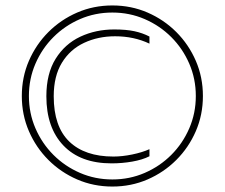

<svg xmlns="http://www.w3.org/2000/svg" viewBox="-20 -674 824 704"><path d="M392 10Q323 10 263 -16Q203 -42 157.5 -87.5Q112 -133 86 -193Q60 -253 60 -322Q60 -391 86 -451Q112 -511 157.5 -556.5Q203 -602 263 -628Q323 -654 392 -654Q461 -654 521 -628Q581 -602 626.5 -556.5Q672 -511 698 -451Q724 -391 724 -322Q724 -253 698 -193Q672 -133 626.5 -87.5Q581 -42 521 -16Q461 10 392 10ZM392 -16Q455 -16 510.5 -40Q566 -64 608 -106Q650 -148 674 -203.5Q698 -259 698 -322Q698 -385 674 -440.5Q650 -496 608 -538Q566 -580 510.5 -604Q455 -628 392 -628Q329 -628 273.5 -604Q218 -580 176 -538Q134 -496 110 -440.5Q86 -385 86 -322Q86 -259 110 -203.5Q134 -148 176 -106Q218 -64 273.5 -40Q329 -16 392 -16ZM389 -75Q275 -75 212.5 -140.5Q150 -206 150 -321Q150 -404 184 -458.5Q218 -513 274.5 -539.5Q331 -566 399 -566Q443 -566 473 -559.5Q503 -553 528 -540V-514Q471 -541 402 -541Q340 -541 288.5 -517Q237 -493 207 -444Q177 -395 177 -321Q177 -210 234 -155Q291 -100 396 -100Q428 -100 464.5 -107.5Q501 -115 528 -127V-101Q502 -88 465 -81.5Q428 -75 389 -75Z"/></svg>

Font: Kanit Thin
Style: Regular
Weight: 250
Designer: Katatrad Team
Foundry: CadsonDemak
Version: Version 2.000; ttfautohint (v1.8.3)